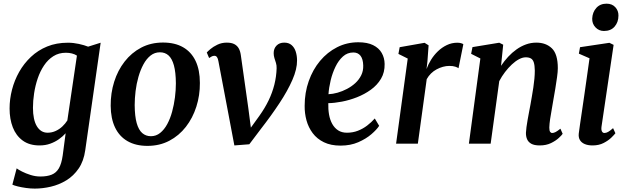

<svg xmlns="http://www.w3.org/2000/svg" viewBox="-20 -802 3500 1072"><path d="M456 36.5Q447.5 97.5 419.2 138.8Q391 180 350.5 204.8Q310 229.5 264.2 240.2Q218.5 251 174 251Q150.5 251 125.5 247.5Q100.5 244 80 239Q59.5 234 49 229L73 138Q82 145 103 155.8Q124 166.5 151 175Q178 183.5 205.5 183.5Q243 183.5 268.5 173.2Q294 163 308.8 137.5Q323.5 112 330 66.5L346.5 -58Q331 -40.5 309.2 -25Q287.5 -9.5 260.5 0.2Q233.5 10 201 10Q144 10 106.8 -17.2Q69.5 -44.5 51.5 -91Q33.5 -137.5 33.5 -196Q33.5 -248.5 47 -301Q60.5 -353.5 87 -400.5Q113.5 -447.5 152.8 -484.5Q192 -521.5 243.5 -542.5Q295 -563.5 359 -563.5Q389.5 -563.5 420.2 -556.8Q451 -550 472 -541.5L542 -563.5ZM409.5 -491.5Q397.5 -499.5 381.5 -503.5Q365.5 -507.5 348 -507.5Q308 -507.5 277.8 -488.2Q247.5 -469 225.8 -436.5Q204 -404 190.5 -364Q177 -324 170.5 -281.5Q164 -239 164 -200Q164 -167 169.5 -141Q175 -115 185.8 -97.2Q196.5 -79.5 211.5 -70.2Q226.5 -61 246 -61Q269.5 -61 290.8 -70.8Q312 -80.5 328.5 -96.2Q345 -112 356 -129.5Z M890 -564.5Q956.5 -564.5 1002.2 -538.2Q1048 -512 1072 -461.8Q1096 -411.5 1096 -339Q1096.5 -269.5 1076.2 -206.2Q1056 -143 1017.8 -93.8Q979.5 -44.5 925.2 -16Q871 12.5 803 12.5Q738 12.5 692.2 -13.8Q646.5 -40 622.5 -90Q598.5 -140 598 -211.5Q597.5 -282 617.5 -345.5Q637.5 -409 675.8 -458.2Q714 -507.5 768.2 -536Q822.5 -564.5 890 -564.5ZM873 -510Q843.5 -510 820.5 -491.8Q797.5 -473.5 780.8 -442.5Q764 -411.5 753 -373Q742 -334.5 737 -293.5Q732 -252.5 732 -215Q732.5 -153 743.2 -114.8Q754 -76.5 774.2 -59Q794.5 -41.5 822.5 -41.5Q851.5 -41.5 874.2 -59.8Q897 -78 913.8 -109Q930.5 -140 941 -178.5Q951.5 -217 956.8 -258Q962 -299 962 -337Q961.5 -399 951 -437Q940.5 -475 921 -492.5Q901.5 -510 873 -510Z M1199.5 -460Q1197 -475.5 1191.5 -483Q1186 -490.5 1177.5 -490.5Q1168 -490.5 1161 -486.2Q1154 -482 1147.5 -478L1134.5 -509Q1139.5 -515 1154.8 -528Q1170 -541 1193.8 -552.5Q1217.5 -564 1246 -564Q1272.5 -564 1288.5 -555.5Q1304.5 -547 1313 -531.8Q1321.5 -516.5 1324.5 -495L1366.5 -198L1387 -41L1350.5 -47.5L1428 -155Q1459 -198.5 1479.8 -241.5Q1500.5 -284.5 1511.8 -329.2Q1523 -374 1524.5 -420.5Q1525 -437 1520.8 -450.5Q1516.5 -464 1512.2 -477.5Q1508 -491 1508 -505.5Q1508 -531 1524 -547.5Q1540 -564 1567 -564Q1592.5 -564 1608.2 -550.2Q1624 -536.5 1631.2 -513.8Q1638.5 -491 1638.5 -464.5Q1639 -416.5 1612.5 -355.8Q1586 -295 1540.2 -225.8Q1494.5 -156.5 1436.5 -82L1372 3.5L1288.5 10L1254.5 -170Z M2097 -99.5Q2083.5 -78.5 2053.8 -52.8Q2024 -27 1980.5 -8Q1937 11 1881.5 11Q1827 11 1788.5 -7.8Q1750 -26.5 1726 -58.5Q1702 -90.5 1691.2 -130Q1680.5 -169.5 1681 -211Q1681 -285 1703.8 -349.2Q1726.5 -413.5 1767 -462Q1807.5 -510.5 1862 -538.2Q1916.5 -566 1980.5 -566Q2031 -566 2063.2 -550Q2095.5 -534 2111.2 -506.5Q2127 -479 2127.5 -445Q2128.5 -398 2107.2 -362.2Q2086 -326.5 2050.5 -301Q2015 -275.5 1973 -259Q1931 -242.5 1888.8 -234.5Q1846.5 -226.5 1813 -226Q1812 -192 1817.2 -162.2Q1822.5 -132.5 1835.2 -109.8Q1848 -87 1868.2 -74Q1888.5 -61 1917 -61Q1950 -61 1978.2 -72Q2006.5 -83 2030 -101Q2053.5 -119 2072.5 -140.5ZM1953 -509Q1919.5 -509 1894.8 -486.8Q1870 -464.5 1853 -429.2Q1836 -394 1826.2 -353.5Q1816.5 -313 1814 -276Q1838 -277 1864.8 -284.5Q1891.5 -292 1917.2 -305.5Q1943 -319 1963.8 -338Q1984.5 -357 1996.8 -381.8Q2009 -406.5 2008 -436.5Q2007 -472.5 1992.8 -490.8Q1978.5 -509 1953 -509Z M2191.5 0 2256.5 -475 2204.5 -501 2211.5 -538.5 2350.5 -563 2373 -549 2366.5 -459.5 2361.5 -416.5Q2370.5 -442 2386.5 -468Q2402.5 -494 2424.8 -515.5Q2447 -537 2474.5 -550.2Q2502 -563.5 2533.5 -563.5Q2544.5 -563.5 2553.8 -561Q2563 -558.5 2567 -555L2540 -421Q2535.5 -425 2522.5 -429.5Q2509.5 -434 2489 -434Q2471 -434 2453 -429Q2435 -424 2417.8 -414.8Q2400.5 -405.5 2386.5 -391.8Q2372.5 -378 2362.5 -360L2313 0Z M2777.5 -434.5Q2795.5 -461.5 2817.2 -485Q2839 -508.5 2864 -526.2Q2889 -544 2916.8 -554Q2944.5 -564 2974.5 -564Q3028.5 -564 3061.5 -532Q3094.5 -500 3094.5 -421Q3094.5 -402 3090.2 -371.2Q3086 -340.5 3080.5 -307Q3075 -273.5 3070 -246.5Q3066 -221 3060.8 -192.5Q3055.5 -164 3051.5 -137.2Q3047.5 -110.5 3047 -90Q3047 -72.5 3051.5 -66Q3056 -59.5 3063 -59.5Q3072 -59.5 3082.5 -65Q3093 -70.5 3109 -83.5L3121.5 -55Q3117 -47.5 3100 -31.8Q3083 -16 3056.2 -3Q3029.5 10 2993.5 10Q2963 10 2946.2 0.5Q2929.5 -9 2922.8 -25Q2916 -41 2916.5 -61Q2917 -74 2919.5 -92.5Q2922 -111 2925.8 -132.5Q2929.5 -154 2933.8 -176.2Q2938 -198.5 2942 -219.5Q2945.5 -240.5 2949.8 -264.5Q2954 -288.5 2957.8 -313.5Q2961.5 -338.5 2963.8 -362.8Q2966 -387 2966 -408Q2965.5 -437 2960.5 -453Q2955.5 -469 2944.5 -475.5Q2933.5 -482 2915.5 -482Q2897.5 -482 2877.5 -471.2Q2857.5 -460.5 2837.8 -442Q2818 -423.5 2799.8 -399.8Q2781.5 -376 2767.5 -349L2719.5 0H2598L2662 -475.5L2610.5 -501.5L2618 -539L2767.5 -563.5L2789.5 -552.5Z M3288.5 10Q3262.5 10 3244.5 2.2Q3226.5 -5.5 3217.8 -20.2Q3209 -35 3211.5 -57Q3214 -77 3218.8 -110Q3223.5 -143 3229.8 -185Q3236 -227 3243 -275.2Q3250 -323.5 3257.2 -374.8Q3264.5 -426 3271.5 -476.5L3212 -502.5L3218.5 -538.5L3382.5 -563L3406 -551.5L3338.5 -95.5Q3336 -77.5 3340.8 -68.5Q3345.5 -59.5 3354.5 -59.5Q3364.5 -59.5 3375.2 -65.5Q3386 -71.5 3403 -86.5L3416 -58Q3410 -50 3393.5 -33.8Q3377 -17.5 3350.5 -3.8Q3324 10 3288.5 10ZM3352 -629Q3324 -629 3304.8 -649.2Q3285.5 -669.5 3286.5 -698.5Q3288 -734 3309.5 -757.8Q3331 -781.5 3366.5 -781.5Q3397.5 -781.5 3415.5 -761.8Q3433.5 -742 3433 -715Q3433 -678.5 3411.8 -653.8Q3390.5 -629 3352 -629Z"/></svg>

Font: Merriweather 28pt SemiBold
Style: Italic
Weight: 600
Italic angle: -7.8°
Version: Version 2.101